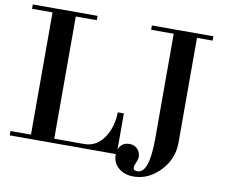

<svg xmlns="http://www.w3.org/2000/svg" viewBox="-90 -867 1292 1089"><g transform="rotate(10 556.5 -323.0)"><path d="M699 -729V-754H1053V-729H963V-125Q963 -31 896.5 38.5Q830 108 744 108Q690 108 657 78.5Q624 49 624 5V0H13V-25H131V-729H13V-754H386V-729H265V-25H436Q507 -25 549.5 -86Q592 -147 594 -235H629V-26Q644 -70 692 -70Q719 -70 737 -51.5Q755 -33 755 -7Q755 8 746 27.5Q737 47 737 55Q737 75 761 75Q829 75 829 -125V-729Z"/></g></svg>

Font: Libre Bodoni
Style: Regular
Weight: 400
Designer: Pablo Impallari, Rodrigo Fuenzalida
Foundry: Pablo Impallari, Rodrigo Fuenzalida
Version: Version 1.001